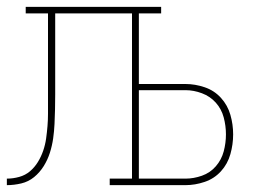

<svg xmlns="http://www.w3.org/2000/svg" viewBox="-20 -540 790 560"><path d="M0 0V-19Q18 -19 36 -24Q54 -29 67.5 -40.5Q81 -52 90.5 -67.5Q100 -83 106 -100.5Q112 -118 114.5 -136Q117 -154 118.5 -172Q120 -190 120 -208Q120 -226 120 -244V-501H55V-520H450V-501H385V-295H521Q549 -295 577 -285.5Q605 -276 624.5 -254.5Q644 -233 652 -205Q660 -177 660 -148Q660 -119 652 -90.5Q644 -62 624.5 -40.5Q605 -19 577 -9.5Q549 0 521 0H300V-19H365V-501H141V-264Q141 -242 140.5 -221Q140 -200 139 -178.5Q138 -157 135 -136Q132 -115 125.5 -94.5Q119 -74 107.5 -55.5Q96 -37 79.5 -23.5Q63 -10 42 -5Q21 0 0 0ZM385 -19H521Q545 -19 569 -27.5Q593 -36 609.5 -55Q626 -74 632.5 -98.5Q639 -123 639 -148Q639 -173 632.5 -197.5Q626 -222 609.5 -240.5Q593 -259 569 -268Q545 -277 521 -277H385Z"/></svg>

Font: Iosevka Etoile Thin
Style: Regular
Weight: 100
Designer: Belleve Invis
Foundry: Belleve Invis
Version: Version 22.1.2; ttfautohint (v1.8.4)